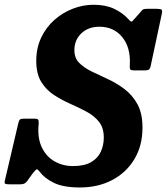

<svg xmlns="http://www.w3.org/2000/svg" viewBox="-61 -788 718 826"><path d="M259 -572Q259 -538.5 280 -517.2Q301 -496 334.5 -480Q368 -464 405.5 -446.5Q443 -429 476.2 -403.5Q509.5 -378 530.8 -338.8Q552 -299.5 552 -239Q552 -161 517 -103Q482 -45 421.2 -13.2Q360.5 18.5 283 18.5Q212 18.5 171.2 -1.2Q130.5 -21 109 -50Q100 -61.5 96.2 -59.5Q92.5 -57.5 81.5 -44.5L55.5 -8.5Q49.5 -1 43.2 2Q37 5 24 5H-19Q-33 5 -38 2.8Q-43 0.5 -40 -11.5L18 -259Q20.5 -269.5 24.8 -273.5Q29 -277.5 41.5 -277.5H87Q100.5 -277.5 103.2 -273Q106 -268.5 105.5 -257Q99 -196 118.5 -155Q138 -114 173.8 -93.8Q209.5 -73.5 252.5 -73.5Q302.5 -73.5 331.5 -90.8Q360.5 -108 373 -136Q385.5 -164 385.5 -196.5Q385.5 -238.5 364.5 -264.5Q343.5 -290.5 310.5 -308Q277.5 -325.5 240.2 -342Q203 -358.5 170 -380.2Q137 -402 116 -436.5Q95 -471 95 -526Q95 -581.5 116.2 -626.2Q137.5 -671 173.2 -702.5Q209 -734 252.8 -750.8Q296.5 -767.5 341.5 -767.5Q393 -767.5 429.2 -750.5Q465.5 -733.5 490 -707Q500 -695.5 504 -695Q508 -694.5 519 -708.5L545 -738Q550 -744.5 554.5 -747.2Q559 -750 571.5 -750H614.5Q631 -750 634.5 -746Q638 -742 635 -728L587.5 -505.5Q584 -490.5 578 -487.8Q572 -485 555 -485H519.5Q501 -485 498.8 -490Q496.5 -495 497.5 -509.5Q501.5 -583.5 465 -628.2Q428.5 -673 366.5 -673Q319 -673 289 -644.5Q259 -616 259 -572Z"/></svg>

Font: Besley* Narrow
Style: Bold Italic
Weight: 700
Width: 4
Italic angle: -13°
Designer: Owen Earl
Foundry: indestructible type*
Version: Version 3.000; ttfautohint (v1.8.3)